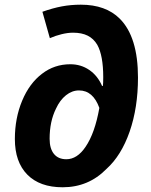

<svg xmlns="http://www.w3.org/2000/svg" viewBox="-20 -790 643 820"><path d="M43.5 -196.3Q43.5 -285.2 74.5 -359.6Q105.5 -434.1 159.7 -475.1Q212.4 -515.6 280.3 -515.6Q325.7 -515.6 361.3 -491.2Q397 -466.8 416 -422.9H419.4Q420.9 -433.1 420.9 -460.4Q420.9 -552.7 395.5 -598.6Q379.9 -625 354.5 -637.7Q329.1 -650.4 292 -650.4Q269.5 -650.4 243.4 -644Q217.3 -637.7 192.9 -627L161.1 -739.7Q205.1 -755.4 243.9 -762.7Q282.7 -770 325.2 -770Q431.6 -770 491.7 -710Q569.3 -632.3 569.3 -458.5Q569.3 -330.6 533.7 -228Q498 -125.5 434.6 -68.4Q357.9 9.8 247.6 9.8Q149.9 9.8 96.7 -44.2Q43.5 -98.1 43.5 -196.3ZM345.2 -162.6Q385.3 -221.2 404.3 -329.1Q377.4 -403.8 317.4 -403.8Q287.6 -403.8 261.7 -383.1Q235.8 -362.3 219.2 -326.2Q191.9 -271.5 191.9 -197.3Q191.9 -155.3 210.4 -132.6Q229 -109.9 263.2 -109.9Q309.6 -109.9 345.2 -162.6Z"/></svg>

Font: Viking Open Sans
Style: Bold Italic
Weight: 700
Italic angle: -12°
Foundry: Ascender Corporation
Version: Version 2.000